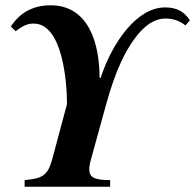

<svg xmlns="http://www.w3.org/2000/svg" viewBox="-20 -705 737 725"><path d="M697 -628C673 -666 641 -677 603 -677C497 -677 404 -545 360 -411H356C356 -541 315 -685 171 -685C116 -685 61 -666 21 -605L39 -587C69 -610 86 -616 107 -616C216 -616 233 -396 233 -312L177 -103C160 -41 139 -31 73 -25V0H396V-25C334 -25 317 -36 317 -67C317 -80 322 -99 327 -116L380 -308C418 -447 456 -514 486 -556C524 -609 563 -635 605 -635C629 -635 656 -629 680 -609Z"/></svg>

Font: XITS
Style: Bold Italic
Weight: 700
Italic angle: -16.33°
Designer: MicroPress Inc., with final additions and corrections provided by Coen Hoffman, Elsevier (retired)
Version: Version 1.105